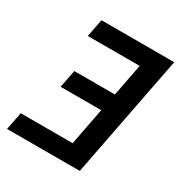

<svg xmlns="http://www.w3.org/2000/svg" viewBox="-158 -790 866 910"><g transform="rotate(30 275.0 -335.0)"><path d="M7 0 26 -97H310L349 -300H127L146 -397H368L402 -573H118L137 -670H535L405 0Z"/></g></svg>

Font: Lode
Style: Bold Italic
Weight: 700
Italic angle: -11°
Monospace: yes
Designer: Belleve Invis
Foundry: Belleve Invis
Version: Version 29.2.0; ttfautohint (v1.8.3)